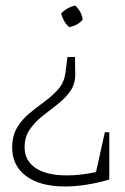

<svg xmlns="http://www.w3.org/2000/svg" viewBox="-20 -501 451 694"><path d="M230 -403Q210 -420 201 -452Q221 -474 252 -481Q275 -459 279 -430Q260 -408 230 -403ZM215 173Q125 173 74.5 135.5Q24 98 24 32Q24 -10 42 -40Q60 -70 87 -92Q114 -114 142 -134.5Q170 -155 190.5 -178.5Q211 -202 216 -234L224 -295H251L252 -232Q252 -197 234 -171.5Q216 -146 188.5 -124.5Q161 -103 133.5 -81.5Q106 -60 87.5 -33Q69 -6 69 31Q69 80 109 106.5Q149 133 222 133Q270 133 327 121L359 -23H375V148Q334 160 293.5 166.5Q253 173 215 173Z"/></svg>

Font: Piazzolla ExtraLight
Style: Regular
Weight: 200
Designer: Juan Pablo del Peral
Foundry: Huerta Tipografica
Version: Version 1.330